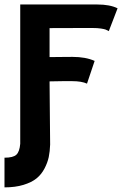

<svg xmlns="http://www.w3.org/2000/svg" viewBox="-20 -666 558 834"><path d="M197.8 -38.1Q196.8 -8.3 191.7 16.4Q186.5 41 173.1 66.4Q159.7 91.8 138.7 108.9Q117.7 126 82 137Q46.4 147.9 -0.5 147.9V19Q37.1 19 51 6.1Q64.9 -6.8 67.9 -41.5V-646.5H402.3Q457.5 -646.5 490.7 -629.9L452.6 -530.8Q443.8 -535.6 438.7 -537.6Q433.6 -539.6 418.7 -542Q403.8 -544.4 381.3 -544.4H346.7Q284.7 -544.4 195.3 -543.9V-418Q224.6 -418 244.9 -418.5Q265.1 -418.9 294.9 -418.9Q352.1 -418.9 391.1 -401.4L357.9 -302.7Q334.5 -313.5 293.5 -313.5H252Q227.1 -313.5 195.3 -312.5Q195.3 -285.6 196.5 -178.2Q197.8 -70.8 197.8 -38.1Z"/></svg>

Font: Fantasque Sans Mono
Style: Bold
Weight: 700
Monospace: yes
Designer: Jany Belluz
Version: Version 1.8.0 ; ttfautohint (v1.8.2)